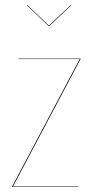

<svg xmlns="http://www.w3.org/2000/svg" viewBox="-20 -753 377 773"><path d="M265.1 -732.9 267.1 -731.9 178.2 -647.9H175.8L87.9 -731.9L89.8 -732.9L176.8 -649.9ZM304.2 -517.1V-515.1L32.2 -2H294.9V0H28.8V-2L300.8 -515.1H54.2V-517.1Z"/></svg>

Font: Fira Sans Compressed Two
Style: Regular
Weight: 100
Width: 1
Designer: Carrois Corporate & Edenspiekermann AG
Foundry: Carrois Corporate GbR & Edenspiekermann AG
Version: Version 4.203;PS 004.203;hotconv 1.0.88;makeotf.lib2.5.64775